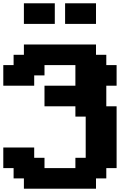

<svg xmlns="http://www.w3.org/2000/svg" viewBox="-20 -1145 852 1165"><path d="M125 0H562.5V-62.5H625V-125H687.5V-500H625V-625H687.5V-750H625V-812.5H562.5V-875H125V-812.5H62.5V-750H0V-625H187.5V-687.5H250V-750H437.5V-625H250V-500H437.5V-437.5H500V-187.5H437.5V-125H250V-187.5H187.5V-250H0V-125H62.5V-62.5H125ZM375 -1000H562.5V-1125H375ZM125 -1000H312.5V-1125H125Z"/></svg>

Font: Faithful 32x
Style: Semibold
Weight: 400
Foundry: Faithful Resource Pack
Version: Version 1.0; January 27, 2023